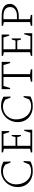

<svg xmlns="http://www.w3.org/2000/svg" viewBox="1430 -2040 621 3520"><g transform="rotate(-90 1740.0 -280.5)"><path d="M359 10Q275 10 209.5 -24.5Q144 -59 107 -120.5Q70 -182 70 -265Q70 -330 93 -385.5Q116 -441 156.5 -482.5Q197 -524 250.5 -547.5Q304 -571 365 -571Q425 -571 462.5 -558.5Q500 -546 535 -529L539 -398H519L481 -494Q450 -516 420.5 -526Q391 -536 358 -536Q286 -536 232.5 -503.5Q179 -471 149.5 -416.5Q120 -362 120 -298Q120 -214 151.5 -151.5Q183 -89 237.5 -54.5Q292 -20 362 -20Q402 -20 431.5 -29.5Q461 -39 485 -55L528 -158H548L540 -32Q504 -14 464 -2Q424 10 359 10Z M705 0V-25L773 -40V-520L705 -535V-560H1097V-422H1076L1043 -527H826V-306H986L1005 -376H1025V-206H1005L986 -274H826V-33H1067L1101 -146H1121V0Z M1550 10Q1466 10 1400.5 -24.5Q1335 -59 1298 -120.5Q1261 -182 1261 -265Q1261 -330 1284 -385.5Q1307 -441 1347.5 -482.5Q1388 -524 1441.5 -547.5Q1495 -571 1556 -571Q1616 -571 1653.5 -558.5Q1691 -546 1726 -529L1730 -398H1710L1672 -494Q1641 -516 1611.5 -526Q1582 -536 1549 -536Q1477 -536 1423.5 -503.5Q1370 -471 1340.5 -416.5Q1311 -362 1311 -298Q1311 -214 1342.5 -151.5Q1374 -89 1428.5 -54.5Q1483 -20 1553 -20Q1593 -20 1622.5 -29.5Q1652 -39 1676 -55L1719 -158H1739L1731 -32Q1695 -14 1655 -2Q1615 10 1550 10Z M2002 0V-25L2088 -40V-527H1923L1886 -405H1866V-560H2365V-405H2344L2307 -527H2141V-40L2228 -25V0Z M2475 0V-25L2543 -40V-520L2475 -535V-560H2867V-422H2846L2813 -527H2596V-306H2756L2775 -376H2795V-206H2775L2756 -274H2596V-33H2837L2871 -146H2891V0Z M3026 0V-25L3095 -40V-520L3026 -535V-560H3212Q3309 -560 3368.5 -523.5Q3428 -487 3428 -409Q3428 -362 3399.5 -325.5Q3371 -289 3321 -268Q3271 -247 3205 -247H3148V-40L3226 -25V0ZM3148 -527V-280H3215Q3283 -280 3326.5 -314Q3370 -348 3370 -402Q3370 -468 3326 -497.5Q3282 -527 3209 -527Z"/></g></svg>

Font: Spectral SC ExtraLight
Style: Regular
Weight: 275
Designer: Jean-Baptiste Levee
Foundry: Production Type
Version: Version 2.001